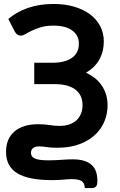

<svg xmlns="http://www.w3.org/2000/svg" viewBox="-20 -751 606 970"><path d="M408.5 199Q407.5 173.5 392.5 163.8Q377.5 154 342.5 154Q330.5 154 321 154.8Q311.5 155.5 300.8 156.5Q290 157.5 276.5 158.2Q263 159 243.5 159Q123.5 159 67 124.2Q10.5 89.5 10.5 16.5Q10.5 -50.5 53.2 -87Q96 -123.5 173.5 -123.5Q204.5 -123.5 230 -119.2Q255.5 -115 281 -115Q309.5 -115 331.2 -122.8Q353 -130.5 367.5 -144.5Q382 -158.5 389.5 -177.8Q397 -197 397 -220Q397 -247 387 -267Q377 -287 358.5 -300.2Q340 -313.5 313.8 -319.8Q287.5 -326 255.5 -326H153V-434H246Q308.5 -434 343.5 -458.8Q378.5 -483.5 378.5 -530.5Q378.5 -572 345.2 -596.8Q312 -621.5 249.5 -621.5Q213 -621.5 186.8 -613.5Q160.5 -605.5 141.2 -596.2Q122 -587 108.8 -579Q95.5 -571 85 -571Q75 -571 68 -576Q61 -581 55 -591L22 -655Q63.5 -691 121.5 -711Q179.5 -731 250 -731Q308.5 -731 355.5 -717Q402.5 -703 435.8 -677.8Q469 -652.5 486.8 -617.8Q504.5 -583 504.5 -541.5Q504.5 -491.5 482 -450.5Q459.5 -409.5 414.5 -384Q438.5 -372.5 458.8 -356.8Q479 -341 493.2 -320.2Q507.5 -299.5 515.5 -274.2Q523.5 -249 523.5 -219Q523.5 -178 508.2 -139.5Q493 -101 461.5 -71Q430 -41 382 -22.8Q334 -4.5 268.5 -4.5Q252 -4.5 239 -5.5Q226 -6.5 215.8 -8Q205.5 -9.5 196.8 -10.5Q188 -11.5 180 -11.5Q157.5 -11.5 147 -3Q136.5 5.5 136.5 21Q136.5 30.5 140.8 37.5Q145 44.5 155 49.2Q165 54 181.8 56.5Q198.5 59 223.5 59Q256.5 59 289.2 56.5Q322 54 346.5 54Q383 54 407 62Q431 70 445.5 84.5Q460 99 466 119Q472 139 472 163Q472 169.5 471.2 175.8Q470.5 182 467.8 187.2Q465 192.5 459.2 195.8Q453.5 199 443.5 199H408.5Z"/></svg>

Font: Lato
Style: Bold
Weight: 700
Designer: Lukasz Dziedzic
Foundry: tyPoland Lukasz Dziedzic
Version: Version 2.007; 2014-02-27